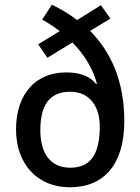

<svg xmlns="http://www.w3.org/2000/svg" viewBox="-20 -784 594 814"><path d="M200 -764 159 -701C185 -686 210 -670 233 -652L142 -596L181 -539L287 -604C335 -555 372 -497 391 -430L387 -428C361 -462 317 -477 260 -477C133 -477 48 -388 48 -235C48 -88 139 10 276 10C421 10 507 -87 507 -271C507 -438 452 -562 362 -653L448 -705L408 -762L307 -699C273 -725 237 -746 200 -764ZM278 -395C363 -395 403 -329 403 -248C403 -133 366 -73 278 -73C189 -73 151 -140 151 -232C151 -339 190 -395 278 -395Z"/></svg>

Font: Noto Sans Myanmar SemiCondensed Medium
Style: Regular
Weight: 500
Width: 4
Designer: Monotype Design Team
Foundry: Monotype Imaging Inc.
Version: Version 2.107